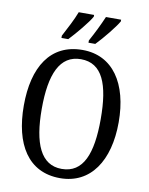

<svg xmlns="http://www.w3.org/2000/svg" viewBox="-100 -1003 841 1084"><g transform="rotate(10 320.5 -460.5)"><path d="M346 -784V-771H385C425 -812 485 -886 505 -921V-931H418C399 -886 373 -833 346 -784ZM191 -784V-771H230C269 -812 331 -886 350 -921V-931H262C245 -886 217 -833 191 -784ZM320 10C495 10 592 -137 592 -358C592 -580 495 -725 321 -725C137 -725 48 -580 48 -359C48 -137 137 10 320 10ZM320 -43C200 -43 151 -160 151 -358C151 -557 200 -672 321 -672C444 -672 489 -557 489 -358C489 -160 444 -43 320 -43Z"/></g></svg>

Font: Noto Serif Ethiopic Cn
Style: Regular
Weight: 400
Width: 3
Designer: Monotype Design Team
Foundry: Monotype Imaging Inc.
Version: Version 2.102